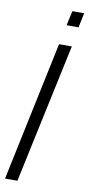

<svg xmlns="http://www.w3.org/2000/svg" viewBox="-96 -894 432 932"><g transform="rotate(10 120.0 -428.5)"><path d="M1 0 146 -688H209L62 0ZM166 -785 182 -857H240L225 -785Z"/></g></svg>

Font: Saira Ultra Condensed
Style: Italic
Weight: 400
Width: 1
Italic angle: -12°
Designer: Hector Gatti with collaboration of the Omnibus-Type team
Foundry: Omnibus-Type
Version: Version 1.001; ttfautohint (v1.8)